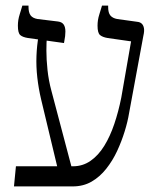

<svg xmlns="http://www.w3.org/2000/svg" viewBox="-20 -667 580 687"><path d="M30 0 37 -72H241Q276 -72 304 -91.5Q332 -111 353 -145Q374 -179 389 -223.5Q404 -268 414 -318L449 -519L365 -531Q347 -534 338 -541.5Q329 -549 329 -575Q329 -585 330.5 -595Q332 -605 336 -617.5Q340 -630 345 -647H367V-642Q367 -621 375 -611.5Q383 -602 399 -599L471 -589Q481 -588 487 -582.5Q493 -577 495 -566.5Q497 -556 493 -539L442 -263Q437 -232 426 -196.5Q415 -161 399 -126.5Q383 -92 360 -63Q337 -34 307.5 -17Q278 0 240 0ZM191 -45 127 -312Q118 -350 113.5 -389.5Q109 -429 110.5 -467Q112 -505 118 -538L148 -536Q146 -518 146 -486Q146 -454 150 -416.5Q154 -379 164 -342L238 -62ZM209 -513 80 -531Q61 -534 52.5 -541.5Q44 -549 44 -575Q44 -585 45.5 -595Q47 -605 51 -617.5Q55 -630 60 -647H82V-643Q82 -622 89.5 -612Q97 -602 114 -599L188 -590Q202 -588 208 -579Q214 -570 214 -554Q214 -546 213 -537.5Q212 -529 209 -513Z"/></svg>

Font: Noto Serif Hebrew Light
Style: Regular
Weight: 300
Version: Version 2.003